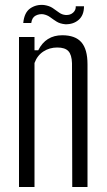

<svg xmlns="http://www.w3.org/2000/svg" viewBox="-20 -748 428 768"><path d="M56 0V-600H118V-547H133Q163 -607 229 -607Q281 -607 305.5 -579Q330 -551 330 -491V0H269L268 -495Q267 -529 253.5 -543.5Q240 -558 209 -558Q178 -558 153.5 -542Q129 -526 118 -496V0ZM73 -656Q77 -698 101 -714.5Q125 -731 156 -728Q177 -725 190.5 -716Q204 -707 216 -698Q228 -689 243 -688Q261 -687 272.5 -697.5Q284 -708 283 -723H316Q316 -687 294.5 -668.5Q273 -650 241 -651Q220 -653 206.5 -661.5Q193 -670 181 -679Q169 -688 153 -691Q137 -693 122.5 -685.5Q108 -678 105 -656Z"/></svg>

Font: Big Shoulders Text Light
Style: Regular
Weight: 300
Designer: Patric King
Foundry: XO Type Co
Version: Version 1.000; ttfautohint (v1.8.2)